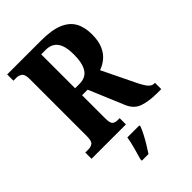

<svg xmlns="http://www.w3.org/2000/svg" viewBox="-270 -821 1149 1149"><g transform="rotate(-45 305.0 -246.5)"><path d="M20 0V-53H49Q66 -53 81 -63Q96 -73 96 -113V-600Q96 -640 79.5 -650.5Q63 -661 49 -661H20V-714H306Q396 -714 449 -692Q502 -670 525.5 -628Q549 -586 549 -525Q549 -468 532.5 -431Q516 -394 489.5 -372Q463 -350 431 -339L529 -137Q550 -93 566.5 -73Q583 -53 604 -53H610V0H575Q505 0 457.5 -17Q410 -34 388 -90L296 -309H249V-113Q249 -73 261 -63Q273 -53 293 -53H311V0ZM287 -368Q339 -368 363 -405.5Q387 -443 387 -516Q387 -588 362 -621.5Q337 -655 287 -655H249V-368ZM225 208Q234 178 245.5 136Q257 94 262 61H364V71Q356 92 342 119Q328 146 311.5 173Q295 200 281 221H225Z"/></g></svg>

Font: Noto Serif Tamil ExtraCondensed ExtraBold
Style: Italic
Weight: 800
Width: 2
Italic angle: -12°
Designer: Indian Type Foundry, Tom Grace, and the Monotype Design Team
Foundry: Monotype Imaging Inc.
Version: Version 2.003; ttfautohint (v1.8.4.7-5d5b)